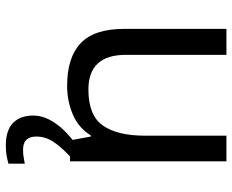

<svg xmlns="http://www.w3.org/2000/svg" viewBox="-89 -487 796 658"><g transform="rotate(90 309.0 -158.0)"><path d="M533 -536V0H461L448 -71H444Q418 -29 372 -9.5Q326 10 274 10Q177 10 128 -36.5Q79 -83 79 -185V-536H168V-191Q168 -63 287 -63Q376 -63 410.5 -113Q445 -163 445 -257V-536ZM448 116Q448 161 493 161Q510 161 521.5 158.5Q533 156 541 155V211Q527 215 513 217.5Q499 220 479 220Q426 220 401 195Q376 170 376 126Q376 97 390.5 70Q405 43 426.5 21Q448 -1 468 -15L516 0Q482 32 465 58.5Q448 85 448 116Z"/></g></svg>

Font: Noto Music
Style: Regular
Weight: 400
Designer: Monotype Design Team, Benjamin Yang
Foundry: Monotype Imaging Inc.
Version: Version 2.002; ttfautohint (v1.8.4.7-5d5b)